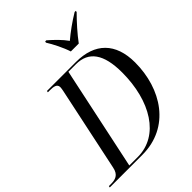

<svg xmlns="http://www.w3.org/2000/svg" viewBox="-282 -1080 1217 1217"><g transform="rotate(-45 326.5 -472.0)"><path d="M413 -784H484C520 -833 572 -891 616 -935L617 -944H607C552 -911 497 -871 456 -836C430 -873 393 -909 353 -944H343L341 -935C365 -897 398 -832 413 -784ZM-22 0H270C519 0 652 -211 652 -447C652 -621 558 -714 389 -714H129L127 -704H144C178 -704 206 -700 206 -671C206 -663 204 -653 202 -642L82 -74C71 -18 37 -10 -4 -10H-20ZM240 -11H164L311 -704H378C492 -704 549 -626 549 -460C549 -205 432 -11 240 -11Z"/></g></svg>

Font: Noto Serif Display SemiCondensed
Style: Italic
Weight: 400
Width: 4
Italic angle: -12°
Designer: Monotype Design Team
Foundry: Monotype Imaging Inc.
Version: Version 2.009